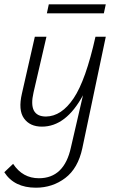

<svg xmlns="http://www.w3.org/2000/svg" viewBox="-40 -584 545 893"><path d="M452 -564 443 -522H178L187 -564ZM452 -413 343 105Q323 199 263.5 244Q204 289 127 289Q26 289 -20 217L21 178Q65 245 141 245Q259 245 290 101L346 -141Q267 5 155 5Q99 5 71.5 -33.5Q44 -72 62 -149L122 -413H176L116 -154Q90 -42 174 -42Q246 -43 302.5 -127Q359 -211 404 -413Z"/></svg>

Font: EauTestInfant Semilight
Style: Italic
Weight: 300
Italic angle: -12°
Designer: Christian Thalmann (Catharsis Fonts)
Version: Version 0.001;PS 000.001;hotconv 1.0.88;makeotf.lib2.5.64775